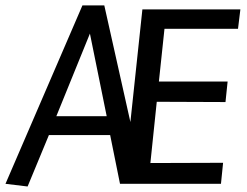

<svg xmlns="http://www.w3.org/2000/svg" viewBox="-25 -674 906 704"><path d="M304.7 -550.8 181.6 -248H366.2ZM578.1 -568.4 557.6 -375H809.6L801.8 -299.8L549.8 -300.8L526.4 -76.2L793 -77.1L785.2 0H415L378.9 -178.7H154.3L76.2 9.8L-4.9 0L277.3 -654.3H357.4L453.1 -226.6L497.1 -639.6H856.4L847.7 -568.4Z"/></svg>

Font: Puritan
Style: Italic
Weight: 400
Version: 2.0a